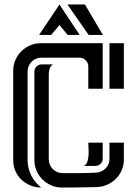

<svg xmlns="http://www.w3.org/2000/svg" viewBox="-20 -837 613 859"><path d="M165 -579.1Q152.3 -579.1 141.1 -574.2Q129.9 -569.3 121.6 -561Q113.3 -552.7 108.4 -541.5Q103.5 -530.3 103.5 -517.6V-121.1Q103.5 -84.5 119.4 -52.5Q135.3 -20.5 164.1 2Q138.2 2 115.5 -7.6Q92.8 -17.1 75.7 -33.4Q58.6 -49.8 48.8 -72.3Q39.1 -94.7 39.1 -121.1V-520.5Q39.1 -545.9 48.8 -568.4Q58.6 -590.8 75.2 -607.4Q91.8 -624 114.3 -633.8Q136.7 -643.6 162.1 -643.6H439.5V-439.9H375V-539.6Q375 -556.2 363.3 -567.6Q351.6 -579.1 335 -579.1ZM259.8 -62.5Q296.9 -62.5 334 -62.5Q371.1 -62.5 408.2 -64.5Q420.9 -64.9 432.1 -69.8Q443.4 -74.7 451.7 -82.8Q460 -90.8 464.8 -101.8Q469.7 -112.8 469.7 -126V-198.7H534.2V-123Q534.2 -97.2 524.4 -75Q514.6 -52.7 497.8 -36.4Q481 -20 458.7 -10.3Q436.5 -0.5 411.1 0Q372.6 1 334 1.5Q295.4 2 256.8 2Q231.4 2 209 -7.8Q186.5 -17.6 169.9 -34.2Q153.3 -50.8 143.6 -73.2Q133.8 -95.7 133.8 -121.1V-516.6Q133.8 -529.8 143.3 -539.3Q152.8 -548.8 166 -548.8H216.8Q206.5 -542 202.4 -530Q198.2 -518.1 198.2 -506.8V-124Q198.2 -111.3 203.1 -100.1Q208 -88.9 216.3 -80.6Q224.6 -72.3 235.8 -67.4Q247.1 -62.5 259.8 -62.5ZM534.2 -643.6V-439.9H469.7V-643.6ZM154.8 -680.7 246.1 -816.9 336.4 -680.7H282.7L246.1 -725.1L209 -680.7ZM359.9 -816.9 440.4 -680.7H376.5L281.7 -816.9ZM356 -94.7Q366.7 -101.1 371.1 -114.7Q375.5 -128.4 376.2 -144Q377 -159.7 376 -174.6Q375 -189.5 375 -198.7H439.5V-127.4Q439.5 -113.8 429.9 -104.2Q420.4 -94.7 406.7 -94.7Z"/></svg>

Font: Isar CAT
Style: Regular
Weight: 400
Designer: Digitized by Peter Wiegel
Foundry: CAT-Fonts, Peter Wiegel
Version: Version 1.000; ttfautohint (v1.3)